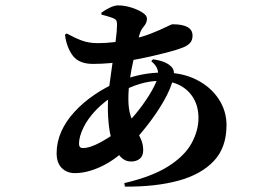

<svg xmlns="http://www.w3.org/2000/svg" viewBox="-20 -628 1040 712"><path d="M441 51Q544 27 604.5 -11.5Q665 -50 690.5 -97Q716 -144 716 -190Q716 -232 698 -263Q680 -294 648 -311Q616 -328 571 -328Q536 -328 497.5 -316.5Q459 -305 411 -278Q369 -254 337.5 -221.5Q306 -189 289.5 -155Q273 -121 273 -95Q273 -79 287 -79Q314 -79 354 -101Q394 -123 428 -150Q454 -171 482 -204.5Q510 -238 532.5 -274Q555 -310 564 -337Q569 -355 564 -370.5Q559 -386 541 -401L547 -408Q570 -405 587 -398.5Q604 -392 615 -381Q623 -373 624.5 -363Q626 -353 624 -342Q614 -299 586 -251Q558 -203 521 -156.5Q484 -110 447 -75Q401 -31 351 -8.5Q301 14 258 14Q228 14 209 -5Q190 -24 190 -60Q190 -101 207 -139.5Q224 -178 255.5 -212.5Q287 -247 328.5 -275.5Q370 -304 417 -324Q460 -342 501 -350.5Q542 -359 585 -359Q656 -359 708.5 -332.5Q761 -306 790.5 -261.5Q820 -217 820 -164Q820 -81 773 -31Q726 19 641.5 42Q557 65 443 64ZM466 -29Q444 -29 427.5 -46Q411 -63 400 -92Q389 -121 384.5 -156.5Q380 -192 380 -230Q380 -267 385.5 -310.5Q391 -354 397.5 -397Q404 -440 409 -477Q414 -514 414 -537Q414 -548 411 -552.5Q408 -557 399 -561Q391 -564 379.5 -567.5Q368 -571 356 -574V-581Q368 -590 386 -599Q404 -608 418 -608Q441 -608 465.5 -600.5Q490 -593 507.5 -582Q525 -571 525 -559Q525 -543 513 -529.5Q501 -516 496 -495Q486 -453 476.5 -412.5Q467 -372 461.5 -334Q456 -296 456 -261Q456 -224 464.5 -198Q473 -172 483.5 -151.5Q494 -131 502.5 -112Q511 -93 511 -71Q511 -50 498.5 -39.5Q486 -29 466 -29ZM325 -391Q273 -391 250 -421.5Q227 -452 221 -499L227 -504Q256 -488 282.5 -478Q309 -468 342 -468Q372 -468 401 -471.5Q430 -475 455 -480Q503 -489 538.5 -503Q574 -517 595 -527.5Q616 -538 620 -538Q694 -538 694 -496Q694 -479 685 -469Q676 -459 659 -452Q639 -444 607 -435.5Q575 -427 535.5 -418Q496 -409 453 -402Q422 -397 389 -394Q356 -391 325 -391Z"/></svg>

Font: Noto Serif TC ExtraBold
Style: Regular
Weight: 800
Designer: Ryoko NISHIZUKA 西塚涼子 (kana & ideographs); Frank Grießhammer (Latin, Greek & Cyrillic); Wenlong ZHANG 张文龙 (bopomofo); San
Foundry: Adobe
Version: Version 2.002-H1;hotconv 1.1.0;makeotfexe 2.6.0